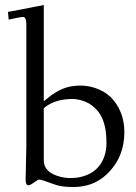

<svg xmlns="http://www.w3.org/2000/svg" viewBox="-20 -743 545 772"><path d="M83 -21 85.9 -155V-645Q85.9 -675 72 -675Q64.2 -675 14.9 -664.1L12 -695.1Q45.7 -700.9 156 -722.9V-335.9Q157.7 -337.2 166.4 -344.2Q175 -351.3 182.7 -357.3Q190.4 -363.3 204 -371.5Q217.5 -379.6 230.7 -385.3Q262.7 -398.9 302.5 -398.9Q342.3 -398.9 378.1 -383.3Q413.8 -367.7 435.5 -341.3Q480 -287.4 480 -211.9Q480 -105.7 404.1 -37.6Q351.8 9 273.9 9Q227.1 9 199 -1.5Q145.8 -21 139 -21Q132.3 -21 116.9 -9.5Q101.6 2 94 2Q83 2 83 -21ZM271 -345Q199.7 -345 156 -308.1V-97.9Q156 -48.1 225.6 -31.5Q243.9 -27.1 259.9 -27.1Q275.9 -27.1 288.3 -28.6Q300.8 -30 315.6 -34.4Q330.3 -38.8 343.1 -45.7Q356 -52.5 368.2 -64.2Q380.4 -75.9 388.9 -90.8Q408 -124.5 408 -166.4Q408 -208.3 401.6 -234.7Q395.3 -261.2 385.5 -278.3Q375.7 -295.4 362.1 -308.3Q348.4 -321.3 335.8 -328Q323.2 -334.7 309.3 -338.9Q288.8 -345 271 -345Z"/></svg>

Font: Linden Hill
Style: Regular
Weight: 400
Version: Version 1.202